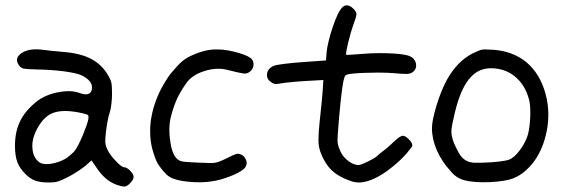

<svg xmlns="http://www.w3.org/2000/svg" viewBox="-20 -672 2080 708"><path d="M219.2 -85.4Q229.5 -91.3 241.2 -101.6Q252.9 -111.8 258.3 -119.6Q270 -136.7 286.1 -175.3Q302.2 -214.4 305.7 -232.4Q307.6 -244.1 304.2 -247.6Q301.3 -250.5 281.7 -254.9Q247.1 -262.7 220.2 -262.7Q193.4 -262.7 173.8 -254.9Q135.7 -239.3 110.8 -184.6Q99.1 -158.7 99.1 -133.8Q99.1 -126.5 100.1 -119.6Q104 -88.9 125.5 -73.2Q134.8 -66.9 151.9 -66.9Q158.7 -66.9 166 -67.9Q194.3 -71.8 219.2 -85.4ZM409.7 9.3Q388.7 1.5 371.1 -13.2Q353.5 -27.8 336.9 -52.2Q330.6 -61.5 317.4 -80.6Q310.1 -73.7 294.9 -60.5Q285.6 -52.7 267.1 -40.5Q249 -28.8 232.4 -20Q207 -6.8 193.8 -2.9Q180.7 1 162.1 1Q130.4 1 111.3 -5.4Q92.8 -11.7 75.7 -28.3Q53.2 -49.8 43.9 -74.2Q35.2 -98.1 35.2 -134.8Q35.2 -186 54.2 -225.1Q72.8 -263.7 114.3 -296.9Q145 -321.8 192.4 -331.5Q213.9 -335.9 232.4 -335.9Q254.4 -335.9 272 -329.6Q286.6 -324.2 296.4 -324.2Q315.4 -324.2 318.8 -343.3Q319.3 -346.7 319.3 -349.6Q319.3 -374.5 283.2 -393.1Q266.1 -401.9 217.8 -408.7Q169.9 -415 111.8 -416Q77.6 -417 67.9 -418.9Q58.1 -420.9 51.8 -428.7Q42.5 -440.4 42.5 -450.7Q42.5 -464.4 59.1 -476.1Q80.1 -490.2 112.8 -490.2Q125 -490.2 138.7 -488.3Q148.9 -486.8 170.9 -484.4Q192.9 -481.9 213.9 -480.5Q276.9 -475.6 316.4 -454.6Q355.5 -434.1 378.9 -394Q388.2 -378.4 390.6 -366.7Q393.1 -355.5 393.1 -326.7Q393.1 -305.7 390.6 -287.6Q388.7 -269.5 384.3 -256.3Q380.4 -245.6 376.5 -224.1Q372.6 -203.1 370.6 -185.1Q368.2 -162.1 368.2 -150.4Q368.2 -146.5 368.7 -144Q369.6 -133.3 376.5 -119.6Q386.2 -99.6 407.7 -77.6Q428.7 -55.2 438 -55.2Q447.8 -55.2 460 -42.5Q472.7 -29.3 472.7 -19.5Q472.7 -9.8 460 3.4Q447.8 16.1 438 16.1Q434.6 16.1 426.3 14.2Q417.5 11.7 409.7 9.3Z M651.4 -4.9Q619.1 -10.3 602.5 -21.5Q586.4 -32.7 564 -64.9Q559.1 -71.8 552.7 -88.4Q546.4 -105 542 -121.1Q533.7 -152.8 533.7 -186.5Q533.7 -189 533.7 -190.9Q533.7 -215.8 538.6 -241.7Q550.3 -305.7 585.9 -365.2Q592.3 -376 598.6 -385.7Q605.5 -395.5 607.9 -398.9Q635.3 -431.6 649.4 -443.8Q663.1 -456.1 683.1 -465.8Q728 -487.3 770 -489.7Q770 -489.7 781.2 -489.7Q818.8 -489.7 864.3 -475.6Q883.3 -469.7 894.5 -463.9Q905.8 -458 909.7 -452.1Q915 -443.8 915 -435.1Q915 -431.2 914.1 -427.2Q911.1 -414.1 898.9 -405.8Q888.7 -399.4 878.4 -400.9Q867.7 -401.9 819.3 -414.1Q802.7 -418.5 784.7 -418.5Q760.3 -418.5 734.4 -410.2Q689 -396 668 -366.7Q646.5 -336.4 634.3 -311Q622.1 -285.2 611.8 -247.6Q604.5 -223.1 604.5 -192.9Q604.5 -175.8 606.9 -157.2Q613.3 -105.5 631.3 -87.9Q640.1 -78.6 651.9 -76.7Q664.1 -74.2 711.4 -72.3Q739.3 -70.8 755.4 -70.8Q763.2 -70.8 768.1 -71.3Q783.2 -71.8 816.9 -88.9Q841.8 -101.6 850.6 -104Q859.9 -106.4 868.2 -102.5Q881.3 -96.7 886.7 -83.5Q892.6 -70.8 886.7 -58.6Q881.8 -47.4 855.5 -33.7Q829.6 -20.5 792.5 -9.8Q762.2 -1.5 725.1 0Q725.1 0 711.9 0Q681.6 0 651.4 -4.9Z M1277.8 -2.9Q1236.3 -17.1 1213.4 -35.2Q1189.9 -53.2 1173.8 -84Q1157.2 -115.2 1154.8 -141.6Q1154.3 -148.4 1154.3 -157.7Q1154.3 -183.6 1159.2 -228Q1162.6 -256.3 1165.5 -288.1Q1168.9 -320.3 1169.9 -336.9Q1170.4 -350.1 1172.4 -377Q1151.4 -376 1109.9 -373.5Q1084 -372.1 1058.1 -369.6Q1031.7 -367.2 1020.5 -365.2Q1003.4 -361.8 996.1 -362.3Q988.3 -362.8 981 -368.2Q964.4 -378.4 964.4 -394.5Q964.4 -397.5 964.8 -400.4Q967.8 -420.4 990.7 -429.7Q997.6 -432.6 1028.3 -436.5Q1058.6 -440.4 1094.7 -442.9Q1123.5 -445.3 1182.1 -449.2Q1182.6 -460 1184.6 -481Q1185.5 -494.1 1191.9 -520.5Q1198.2 -546.9 1206.5 -570.8Q1226.1 -630.4 1243.7 -646Q1250.5 -652.3 1258.3 -652.3Q1258.8 -652.3 1259.3 -652.3Q1271 -652.3 1283.7 -639.2Q1294.9 -628.4 1294.4 -619.1Q1293.9 -609.4 1280.8 -574.2Q1272.9 -551.8 1263.2 -512.2Q1255.9 -481 1255.9 -472.7Q1255.9 -470.7 1256.3 -470.2Q1256.8 -469.2 1273.9 -470.2Q1291 -471.2 1314 -473.1Q1345.2 -476.1 1379.9 -476.1Q1395.5 -476.1 1411.1 -475.6Q1463.4 -473.6 1484.4 -467.3Q1508.3 -460 1513.7 -438.5Q1514.6 -433.6 1514.6 -429.7Q1514.6 -414.6 1499.5 -404.3Q1492.2 -399.9 1480 -399.4Q1478.5 -399.4 1476.1 -399.4Q1463.4 -399.4 1436.5 -401.9Q1410.2 -404.3 1374 -404.3Q1361.8 -404.3 1349.1 -403.8Q1296.4 -403.3 1267.1 -398.9Q1256.3 -397 1252.9 -392.6Q1249.5 -387.7 1245.6 -369.6Q1241.7 -350.6 1235.8 -295.4Q1230 -239.7 1225.6 -178.2Q1224.6 -166.5 1224.6 -157.7Q1224.6 -148.9 1225.6 -143.1Q1227.1 -131.8 1234.9 -114.7Q1244.6 -93.3 1264.2 -78.6Q1283.7 -63.5 1302.2 -63.5Q1311 -63.5 1338.9 -77.6Q1367.2 -91.8 1372.6 -98.6Q1373.5 -100.1 1380.4 -105.5Q1387.2 -110.8 1395.5 -117.2Q1404.3 -123.5 1415.5 -133.8Q1427.2 -144 1435.1 -151.9Q1442.9 -159.7 1451.7 -165.5Q1460.4 -171.4 1464.8 -171.4Q1475.1 -171.4 1487.8 -158.2Q1500.5 -145.5 1500.5 -135.3Q1500.5 -130.9 1479.5 -106.4Q1458 -81.5 1425.8 -55.7Q1408.7 -41.5 1389.2 -29.3Q1370.1 -17.1 1350.6 -9.3Q1331.5 -2 1313 0.5Q1307.6 1 1302.7 1Q1290 1 1277.8 -2.9Z M1857.9 -83.5Q1876 -90.8 1895 -115.7Q1914.6 -141.1 1924.8 -169.9Q1932.6 -191.9 1935.1 -237.3Q1935.5 -248 1935.5 -257.3Q1935.5 -288.1 1930.7 -305.2Q1918.5 -351.6 1888.7 -380.9Q1859.4 -410.2 1817.4 -418Q1803.7 -420.4 1791 -420.4Q1748 -420.4 1718.8 -390.6Q1680.2 -352.5 1657.7 -258.3Q1646.5 -212.4 1645 -194.8Q1644.5 -191.4 1644.5 -188Q1644.5 -173.8 1649.4 -157.2Q1654.3 -140.1 1672.9 -106.4Q1691.9 -72.8 1731 -71.8Q1733.9 -71.8 1736.3 -71.8Q1739.3 -71.8 1742.2 -71.8Q1753.4 -71.8 1765.6 -72.3Q1793.9 -73.2 1820.8 -76.2Q1848.1 -79.6 1857.9 -83.5ZM1698.2 -5.9Q1663.1 -13.7 1642.1 -40.5Q1609.4 -75.7 1590.8 -117.7Q1572.8 -159.7 1572.8 -199.2Q1572.8 -227.1 1589.8 -283.7Q1607.4 -339.8 1627 -376Q1646 -410.6 1670.4 -436Q1695.3 -461.4 1724.1 -475.6Q1748 -487.3 1758.3 -489.3Q1762.7 -489.7 1770.5 -489.7Q1781.7 -489.7 1801.8 -488.3Q1873 -482.4 1921.9 -441.9Q1970.2 -400.9 1990.7 -329.6Q2002 -289.6 2002 -248.5Q2002 -226.1 1998.5 -202.6Q1988.3 -138.2 1958 -89.4Q1941.4 -63.5 1919.4 -43.9Q1897.9 -24.4 1872.1 -14.2Q1843.3 -3.4 1788.6 -0.5Q1774.9 0 1762.7 0Q1725.1 0 1698.2 -5.9Z"/></svg>

Font: Casuwalt
Style: Regular
Weight: 400
Designer: Walter E Stewart
Version: 0.1